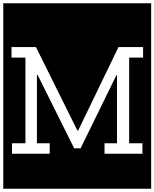

<svg xmlns="http://www.w3.org/2000/svg" viewBox="-32 -937 941 1170"><path d="M840 -586V-650H690L444 -141H440L187 -650H38V-586H123V-64H41V0H271V-64H193V-481H197L420 -33H459L677 -478H681V-64H605V0H836V-64H755V-586ZM-12 -917H889V213H-12Z"/></svg>

Font: Zilla Slab Regular Highlight
Style: Regular
Weight: 410
Designer: Typotheque Type Foundry
Foundry: Typotheque type foundry
Version: Version 1.0; 2017